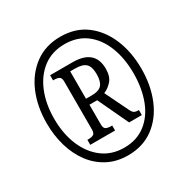

<svg xmlns="http://www.w3.org/2000/svg" viewBox="-165 -874 1013 1032"><g transform="rotate(-30 341.0 -357.5)"><path d="M341 10Q271 10 216 -19Q161 -48 123.5 -98.5Q86 -149 66.5 -215.5Q47 -282 47 -358Q47 -461 82 -544Q117 -627 183.5 -676Q250 -725 342 -725Q436 -725 501 -676Q566 -627 600.5 -544Q635 -461 635 -358Q635 -255 600.5 -171.5Q566 -88 500 -39Q434 10 341 10ZM344 -36Q421 -36 475.5 -77.5Q530 -119 558 -192Q586 -265 586 -358Q586 -451 557.5 -523.5Q529 -596 474.5 -637.5Q420 -679 342 -679Q264 -679 208.5 -637Q153 -595 123.5 -522.5Q94 -450 94 -359Q94 -266 124.5 -193Q155 -120 211 -78Q267 -36 344 -36ZM192 -141V-172H202Q217 -172 229 -178Q241 -184 241 -207V-506Q241 -529 229 -535Q217 -541 202 -541H192V-573H331Q469 -573 469 -454Q469 -406 446.5 -380.5Q424 -355 396 -344L467 -198Q475 -182 484 -177Q493 -172 512 -172V-141H433L344 -330H296V-207Q296 -184 308 -178Q320 -172 335 -172H346V-141ZM330 -367Q377 -367 394.5 -388Q412 -409 412 -453Q412 -499 392.5 -518Q373 -537 327 -537H296V-367Z"/></g></svg>

Font: Noto Serif Myanmar ExtraCondensed SemiBold
Style: Regular
Weight: 600
Width: 2
Designer: Ben Mitchell and the Monotype Design Team
Foundry: Monotype Imaging Inc.
Version: Version 2.106; ttfautohint (v1.8.4.7-5d5b)